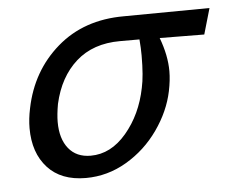

<svg xmlns="http://www.w3.org/2000/svg" viewBox="-39 -460 616 511"><g transform="rotate(-5 269.0 -205.0)"><path d="M518 -347 399 -348Q417 -300 417 -258Q417 -234 411 -205Q400 -152 365.5 -103Q331 -54 280 -24Q229 6 171 6Q105 6 69 -33.5Q33 -73 33 -139Q33 -164 39 -192Q59 -290 130.5 -352Q202 -414 309 -414L538 -416ZM347 -306Q347 -325 345 -349H293Q221 -349 175.5 -308.5Q130 -268 114 -197Q109 -169 109 -149Q109 -104 130 -78Q151 -52 189 -52Q243 -52 284.5 -101Q326 -150 340 -220Q347 -251 347 -306Z"/></g></svg>

Font: Ysabeau Medium
Style: Italic
Weight: 500
Italic angle: -12°
Designer: Christian Thalmann (Catharsis Fonts)
Version: Version 0.003